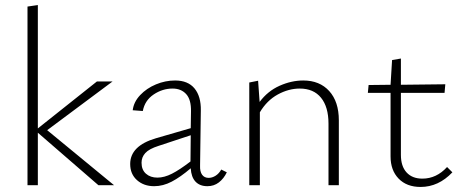

<svg xmlns="http://www.w3.org/2000/svg" viewBox="-20 -734 1827 761"><path d="M370 0 130 -208V0H89V-708L130 -714V-225L364 -411H426L167 -218L432 0Z M879 -51Q867 -26 847.5 -11Q828 4 802 4Q772 4 755 -14Q738 -32 736 -67Q695 -32 660.5 -14Q626 4 591 4Q550 4 523 -20Q496 -44 496 -84Q496 -156 598 -186L736 -226L737 -292Q738 -339 718 -361Q698 -383 664 -383Q624 -383 589 -359.5Q554 -336 546 -294L506 -297Q510 -330 535.5 -357Q561 -384 598 -399.5Q635 -415 674 -415Q725 -415 751 -383.5Q777 -352 776 -296L773 -78Q772 -54 781 -41.5Q790 -29 807 -29Q821 -29 834.5 -37.5Q848 -46 857 -62ZM604 -30Q631 -30 661.5 -45.5Q692 -61 735 -94L736 -198L609 -156Q571 -144 556 -127.5Q541 -111 541 -89Q541 -61 558.5 -45.5Q576 -30 604 -30Z M1323 -257V0H1282V-244Q1282 -310 1252.5 -346.5Q1223 -383 1168 -383Q1124 -383 1081 -359.5Q1038 -336 1010 -289V0H968V-407L1003 -414L1009 -330Q1041 -373 1088 -394Q1135 -415 1182 -415Q1247 -415 1285 -373Q1323 -331 1323 -257Z M1773 -51Q1718 7 1647 7Q1592 7 1560 -26Q1528 -59 1528 -114V-366H1438L1441 -397L1528 -398L1534 -496L1569 -502V-398L1745 -400L1742 -366H1569V-120Q1569 -75 1591.5 -50.5Q1614 -26 1654 -26Q1710 -26 1752 -72Z"/></svg>

Font: Ysabeau Light
Style: Regular
Weight: 300
Designer: Christian Thalmann (Catharsis Fonts)
Version: Version 0.003